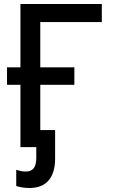

<svg xmlns="http://www.w3.org/2000/svg" viewBox="-20 -734 570 958"><path d="M82 0H161V55C161 102 143 122 107 122C91 122 76 118 61 113V194C78 200 101 204 128 204C211 204 255 152 255 57V-85H181V-311H351V-398H181V-624H488V-714H82V-398H15V-311H82Z"/></svg>

Font: Noto Sans Mono Condensed Medium
Style: Regular
Weight: 500
Width: 3
Designer: Monotype Design Team
Foundry: Monotype Imaging Inc.
Version: Version 2.014